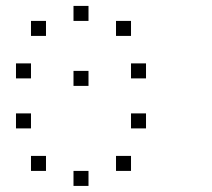

<svg xmlns="http://www.w3.org/2000/svg" viewBox="-20 -653 707 640"><path d="M416.7 -133.3V-83.3H366.7V-133.3ZM275 -83.3V-33.3H225V-83.3ZM133.3 -133.3V-83.3H83.3V-133.3ZM466.7 -275V-225H416.7V-275ZM83.3 -275V-225H33.3V-275ZM466.7 -441.7V-391.7H416.7V-441.7ZM275 -416.7V-366.7H225V-416.7ZM83.3 -441.7V-391.7H33.3V-441.7ZM416.7 -583.3V-533.3H366.7V-583.3ZM275 -633.3V-583.3H225V-633.3ZM133.3 -583.3V-533.3H83.3V-583.3Z"/></svg>

Font: 0xA000-Boxes
Style: Boxes
Weight: 400
Version: Version 0.1